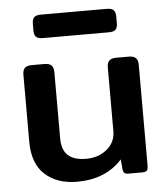

<svg xmlns="http://www.w3.org/2000/svg" viewBox="-51 -730 692 791"><g transform="rotate(-5 295.0 -334.5)"><path d="M111 -622V-648Q111 -667 119 -675.5Q127 -684 147 -684H420Q440 -684 448 -675.5Q456 -667 456 -648V-622Q456 -603 448 -595Q440 -587 420 -587H147Q127 -587 119 -595Q111 -603 111 -622ZM54 -166V-443Q54 -462 62.5 -471Q71 -480 91 -480H144Q164 -480 173 -471Q182 -462 182 -443V-169Q182 -121 207 -98.5Q232 -76 281 -76Q333 -76 368 -105Q403 -134 403 -180V-443Q403 -462 412 -471Q421 -480 441 -480H493Q513 -480 522 -471Q531 -462 531 -443V-27Q531 -11 526 -5.5Q521 0 505 0H449Q438 0 433 -4.5Q428 -9 427 -19L423 -61Q355 15 236 15Q154 15 104 -30.5Q54 -76 54 -166Z"/></g></svg>

Font: Mitr
Style: Regular
Weight: 400
Designer: Thanarat Vachiruckul
Foundry: Cadson Demak
Version: Version 1.002